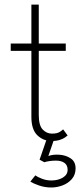

<svg xmlns="http://www.w3.org/2000/svg" viewBox="-20 -599 348 832"><path d="M26.5 -410.5H116V-579H148V-410.5H265V-378.5H148V-101Q148 -55.5 165 -37.8Q182 -20 205 -20Q228.5 -20 240 -28Q251.5 -36 253.5 -38.5L273 -12Q270.5 -9.5 262 -3.5Q253.5 2.5 239.2 7.2Q225 12 204 12Q167.5 12 141.8 -12.8Q116 -37.5 116 -93V-378.5H26.5ZM202.5 213.5Q174.5 213.5 149.2 204.8Q124 196 111.5 188L133 161Q142.5 168 161.8 175.5Q181 183 202.5 183Q232 183 252.5 170.5Q273 158 273 137Q273 116.5 259.2 106.8Q245.5 97 222.5 97Q207 97 193 99.2Q179 101.5 172 104L151.5 93L189.5 -17L217 -3L189.5 77Q210 69.5 237.8 71.5Q265.5 73.5 286.5 87.5Q307.5 101.5 307.5 130.5Q307.5 158.5 291.2 177Q275 195.5 250.8 204.5Q226.5 213.5 202.5 213.5Z"/></svg>

Font: League Spartan Thin
Style: Regular
Weight: 100
Foundry: The League of Moveable Type
Version: Version 2.002